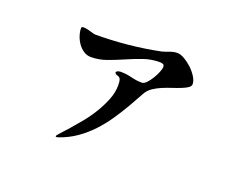

<svg xmlns="http://www.w3.org/2000/svg" viewBox="-98 -739 1197 958"><g transform="rotate(20 500.0 -259.5)"><path d="M439 -362Q441 -370 449 -372.5Q457 -375 464 -375Q493 -375 522 -367.5Q551 -360 580 -360Q591 -360 604 -373.5Q617 -387 628 -405Q639 -423 646.5 -441.5Q654 -460 654 -470Q654 -481 646.5 -484Q639 -487 630 -487Q585 -487 543.5 -472.5Q502 -458 461 -440Q420 -422 379.5 -407.5Q339 -393 297 -393Q276 -393 258.5 -404.5Q241 -416 228.5 -433.5Q216 -451 209 -472Q202 -493 202 -512Q202 -520 212 -520Q222 -520 235.5 -517Q249 -514 261.5 -510Q274 -506 279 -506Q318 -506 362 -508Q406 -510 451 -514.5Q496 -519 539 -525.5Q582 -532 620 -540Q639 -545 658 -552.5Q677 -560 697 -560Q714 -560 735.5 -547.5Q757 -535 776 -517Q795 -499 808 -478Q821 -457 821 -440Q821 -428 808 -419.5Q795 -411 775 -403Q755 -395 730.5 -387Q706 -379 682 -369Q658 -359 638 -345.5Q618 -332 607 -313Q595 -293 584 -272Q573 -251 561 -231Q536 -188 508 -147Q480 -106 446.5 -70.5Q413 -35 373 -7Q333 21 284 38Q282 39 275 40.5Q268 42 268 37Q268 33 283.5 16.5Q299 0 321.5 -25.5Q344 -51 371 -84Q398 -117 420.5 -154Q443 -191 458.5 -230Q474 -269 474 -307Q474 -328 471 -336.5Q468 -345 463 -348Q458 -351 451.5 -352.5Q445 -354 439 -362Z"/></g></svg>

Font: SoukouMincho
Style: Regular
Weight: 400
Designer: Dr. Ken Lunde (project architect, glyph set definition & overall production); Masataka HATTORI  (production & ideograph 
Foundry: Adobe Systems Incorporated
Version: Version 1.00